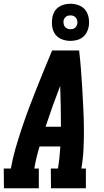

<svg xmlns="http://www.w3.org/2000/svg" viewBox="-35 -1004 555 1024"><path d="M-14 0 -15 -105H23Q32 -158 47.5 -211.5Q63 -265 80.5 -317.5Q98 -370 117.5 -422.5Q137 -475 158 -527Q179 -579 200 -631Q221 -683 243 -735H387Q393 -683 397 -631Q401 -579 404 -527Q407 -475 409.5 -422.5Q412 -370 412.5 -317.5Q413 -265 410.5 -211.5Q408 -158 399 -105H423V0H237L236 -105H274Q279 -135 282 -164Q285 -193 287 -223H176Q167 -194 160 -164.5Q153 -135 148 -105H172V0ZM208 -328H290Q290 -383 289 -437.5Q288 -492 286 -546Q265 -492 245.5 -437.5Q226 -383 208 -328ZM340 -786Q317 -786 295 -794.5Q273 -803 260 -820.5Q247 -838 243.5 -861.5Q240 -885 244 -909Q246 -925 254.5 -940.5Q263 -956 277.5 -966Q292 -976 308 -980Q324 -984 341 -984Q364 -984 386 -975.5Q408 -967 421 -949.5Q434 -932 438 -908.5Q442 -885 438 -861Q435 -845 426.5 -829.5Q418 -814 404 -804Q390 -794 373.5 -790Q357 -786 340 -786ZM341 -848Q347 -848 353 -849.5Q359 -851 364 -855Q369 -859 372.5 -864.5Q376 -870 377 -876Q379 -885 377 -893.5Q375 -902 370.5 -908.5Q366 -915 358 -918.5Q350 -922 341 -922Q335 -922 328.5 -920.5Q322 -919 317 -915Q312 -911 308.5 -905.5Q305 -900 304 -894Q303 -885 304.5 -876.5Q306 -868 311 -861.5Q316 -855 324 -851.5Q332 -848 341 -848Z"/></svg>

Font: Iosevka Curly Slab Extrabold
Style: Italic
Weight: 800
Italic angle: -9°
Monospace: yes
Designer: Belleve Invis
Foundry: Belleve Invis
Version: Version 22.1.2; ttfautohint (v1.8.4)